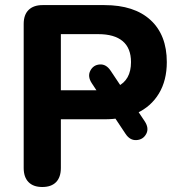

<svg xmlns="http://www.w3.org/2000/svg" viewBox="-20 -725 700 753"><path d="M72.9 -66.4V-631Q72.9 -667.3 92.3 -686.1Q111.6 -705 146.9 -705H389.6Q506.6 -705 570.4 -646.4Q634.2 -587.7 634.2 -481.5Q634.2 -409.7 603.3 -358.3Q572.4 -306.8 515.3 -280.6L514.2 -299.2L546.9 -250.3Q565.5 -222.7 553.6 -200.1Q541.7 -177.5 515.8 -175.6Q489.8 -173.7 472.4 -200.1L424.3 -272.4L451.7 -262.6Q425.5 -257.2 389.6 -257.2H218.7V-66.4Q218.7 -30.1 200 -10.8Q181.2 8.4 145.9 8.4Q110.6 8.4 91.8 -10.9Q72.9 -30.3 72.9 -66.4ZM218.7 -371.1H366.1Q379 -371.9 392.3 -372.3L368.1 -356.1L340.1 -398.4Q322.5 -425 334.2 -447.7Q345.9 -470.3 371.1 -472.2Q396.4 -474.1 414 -447.5L459.7 -379.1L440.4 -385.7Q493.8 -410.9 493.8 -481.5Q493.8 -536 461.2 -563.6Q428.5 -591.1 365.5 -591.1H218.7Z"/></svg>

Font: SN Pro Thin
Style: Regular
Weight: 200
Designer: Tobias Whetton
Foundry: Supernotes
Version: Version 1.003;Glyphs 3.3 (3324)